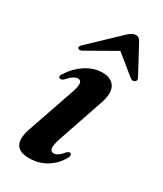

<svg xmlns="http://www.w3.org/2000/svg" viewBox="-175 -741 695 819"><g transform="rotate(30 172.5 -331.5)"><path d="M191.5 -60Q201 -60 211.5 -66.8Q222 -73.5 238 -92Q248 -100.5 254.5 -97Q264 -91.5 253.5 -72.5Q233 -36 196 -13Q159 10 110 10Q11.5 10 53.5 -104.5L126.5 -316.5Q141.5 -358 139.5 -373.5Q137.5 -389 123 -389Q113.5 -389 101.8 -381.8Q90 -374.5 72 -354.5Q61 -347 54.5 -350Q43.5 -355.5 55.5 -372Q81 -412.5 120.2 -437.8Q159.5 -463 202 -463Q246.5 -463 263.2 -432.5Q280 -402 257 -340.5L185.5 -130.5Q171.5 -89.5 174.5 -74.8Q177.5 -60 191.5 -60ZM338.5 -500.5Q328 -493.5 317 -502.5L220 -581L82 -502.5Q66.5 -493.5 59 -500.5Q53 -507.5 66 -519.5L207.5 -654.5Q217.5 -663.5 225.8 -668.2Q234 -673 244 -673Q253.5 -673 259.2 -668.2Q265 -663.5 270 -654.5L342.5 -519.5Q349 -507.5 338.5 -500.5Z"/></g></svg>

Font: Fraunces 72pt S000 SemiBold
Style: Italic
Weight: 600
Italic angle: -16°
Version: Version 1.000; ttfautohint (v1.8.3)